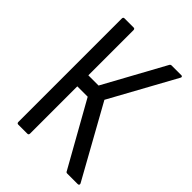

<svg xmlns="http://www.w3.org/2000/svg" viewBox="-194 -746 837 837"><g transform="rotate(45 224.0 -327.5)"><path d="M73 0Q65 0 65 -9V-646Q65 -655 73 -655H129Q137 -655 137 -646V-368H200L354 -649Q357 -655 364 -655H424Q428 -655 429.5 -651.5Q431 -648 428 -644L262 -342L446 -11Q448 -7 446.5 -3.5Q445 0 439 0H375Q368 0 366 -6L201 -300H137V-9Q137 0 129 0Z"/></g></svg>

Font: Sofia Sans Cond
Style: Regular
Weight: 400
Width: 3
Designer: Botio Nikoltchev, Ani Petrova
Foundry: lettersoup
Version: Version 4.100; ttfautohint (v1.8.3)